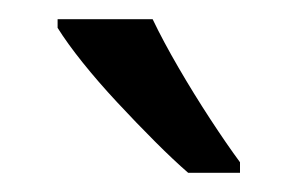

<svg xmlns="http://www.w3.org/2000/svg" viewBox="-20 -786 310 200"><path d="M139 -766Q150 -743 166 -715.5Q182 -688 199 -662Q216 -636 230 -617V-606H176Q161 -619 141.5 -638.5Q122 -658 102 -679.5Q82 -701 66 -721Q50 -741 40 -757V-766Z"/></svg>

Font: Noto Sans Thai Condensed
Style: Regular
Weight: 400
Width: 3
Designer: Monotype Design Team
Foundry: Monotype Imaging Inc.
Version: Version 2.002